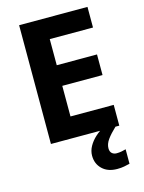

<svg xmlns="http://www.w3.org/2000/svg" viewBox="-138 -795 837 1115"><g transform="rotate(-15 280.0 -237.0)"><path d="M501 0H90V-714H501V-590H241V-433H483V-309H241V-125H501ZM406 111Q406 131 417 141Q428 151 445 151Q461 151 476 148Q491 145 501 142V229Q485 233 467 236.5Q449 240 425 240Q369 240 336 208.5Q303 177 303 128Q303 99 318 72Q333 45 357.5 22.5Q382 0 413 -17L478 0Q444 32 425 58.5Q406 85 406 111Z"/></g></svg>

Font: Noto Sans Myanmar
Style: Regular
Weight: 400
Designer: Monotype Design Team
Foundry: Monotype Imaging Inc.
Version: Version 2.107